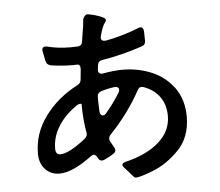

<svg xmlns="http://www.w3.org/2000/svg" viewBox="-57 -869 1113 972"><g transform="rotate(-5 500.0 -382.5)"><path d="M878 -244Q877 -140 815.5 -77Q754 -14 685 13Q616 40 595 40Q588 40 579 29Q566 13 541 -14Q532 -23 532 -30Q532 -39 549 -44Q659 -70 721 -125.5Q783 -181 783 -257Q783 -314 754 -354.5Q725 -395 673 -413Q665 -415 662 -415Q650 -415 642 -400Q615 -349 574.5 -293.5Q534 -238 486 -188Q477 -178 477 -167Q477 -161 480 -155L498 -123Q503 -115 503 -108Q503 -98 491 -90Q471 -76 443 -64Q437 -61 431 -61Q419 -61 411 -76L409 -80Q401 -94 391 -94Q385 -94 376 -87Q278 -14 212 -14Q167 -14 139 -44.5Q111 -75 111 -124Q111 -227 174.5 -313Q238 -399 340 -452Q358 -461 359 -479Q360 -496 364 -530V-536Q364 -556 348 -556Q342 -555 329 -555Q272 -555 214 -564Q194 -569 190 -587L180 -637L179 -643Q179 -665 204 -660Q260 -646 323 -646Q346 -646 358 -647Q380 -648 383 -670Q384 -681 388 -703Q397 -753 399 -783Q403 -793 409.5 -799.5Q416 -806 424 -805Q455 -800 479 -791Q513 -779 513 -769Q513 -763 505 -753Q493 -737 481 -692L480 -689Q479 -686 479 -680Q479 -671 485.5 -667Q492 -663 503 -664Q589 -680 672 -713Q678 -716 683 -716Q698 -716 700 -695Q701 -679 701 -646Q701 -625 681 -619Q576 -584 477 -568Q456 -565 453 -544Q450 -520 450 -517Q450 -509 455 -504Q460 -499 468 -499Q473 -499 476 -500Q531 -510 574 -510Q653 -510 722 -481Q791 -452 834.5 -392Q878 -332 878 -244ZM440 -307Q441 -298 445.5 -293Q450 -288 456 -288Q465 -288 472 -297Q510 -341 545 -397Q549 -404 549 -411Q549 -419 542.5 -423Q536 -427 526 -426Q493 -422 458 -411Q438 -405 438 -383V-359Q438 -341 440 -307ZM354 -179Q366 -190 366 -202Q366 -208 365 -211Q353 -277 353 -353Q353 -357 347 -357Q337 -357 324 -347Q267 -308 233.5 -254.5Q200 -201 200 -141Q200 -111 224 -111Q247 -111 280.5 -129Q314 -147 354 -179Z"/></g></svg>

Font: Shippori Gochic B2 Bold
Style: Regular
Weight: 700
Designer: FONTDASU
Foundry: FONTDASU / Google Inc. / but / Adobe
Version: Version 1.130